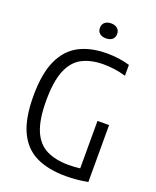

<svg xmlns="http://www.w3.org/2000/svg" viewBox="-167 -1018 910 1121"><g transform="rotate(20 288.0 -457.5)"><path d="M381 6.5Q270.5 6.5 195.2 -30.2Q120 -67 81.8 -149.5Q43.5 -232 43.5 -369.5Q43.5 -508 81.8 -591.5Q120 -675 191.5 -712.2Q263 -749.5 363.5 -749.5Q438 -749.5 505.5 -730V-662.5Q469 -673 435.2 -677.8Q401.5 -682.5 367 -682.5Q288.5 -682.5 234 -654Q179.5 -625.5 151.2 -557Q123 -488.5 123 -368.5Q123 -252 151.2 -184.5Q179.5 -117 235.5 -88.8Q291.5 -60.5 375.5 -60.5Q412.5 -60.5 445 -65V-360H517V-6.5Q479 0.5 446 3.5Q413 6.5 381 6.5ZM326 -829.5Q302 -829.5 287.2 -841.5Q272.5 -853.5 272.5 -875.5Q272.5 -898 287.2 -910.2Q302 -922.5 326 -922.5Q350 -922.5 364.8 -910.2Q379.5 -898 379.5 -875.5Q379.5 -853.5 364.8 -841.5Q350 -829.5 326 -829.5Z"/></g></svg>

Font: Encode Sans Cnd
Style: Regular
Weight: 400
Width: 3
Designer: Multiple Designers
Foundry: Impallari Type
Version: Version 3.002; ttfautohint (v1.8.3) -l 8 -r 50 -G 200 -x 14 